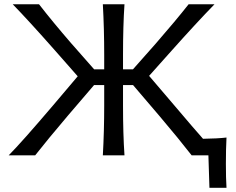

<svg xmlns="http://www.w3.org/2000/svg" viewBox="-20 -733 1114 906"><path d="M1048.8 -84Q1045.9 -30.3 1045.9 40Q1045.9 108.4 1048.8 153.3H968.3L963.4 0H884.3Q827.6 -73.2 732.9 -185.1L607.9 -331.5H560.5V-235.4Q560.5 -100.6 567.4 0H465.3Q471.7 -114.3 471.7 -235.4V-331.5H423.8L301.3 -188.5Q203.1 -72.8 146 0H21Q83 -62.5 230.5 -235.8L346.7 -373L240.2 -494.1Q114.3 -636.7 40 -712.9H164.1Q228.5 -629.9 316.4 -528.3L424.3 -405.8H471.7V-474.6Q471.7 -597.2 465.3 -712.9H567.4Q560.5 -610.8 560.5 -474.6V-405.8H607.4L715.8 -528.3Q809.6 -636.2 870.1 -712.9H992.2Q907.2 -625.5 789.6 -493.7L683.6 -375L803.2 -234.9Q897.5 -123.5 938 -78.1Q1006.8 -79.1 1048.8 -84Z"/></svg>

Font: Commissioner Flair
Style: Regular
Weight: 400
Designer: Kostas Bartsokas
Foundry: Kostas Bartsokas
Version: Version 1.000